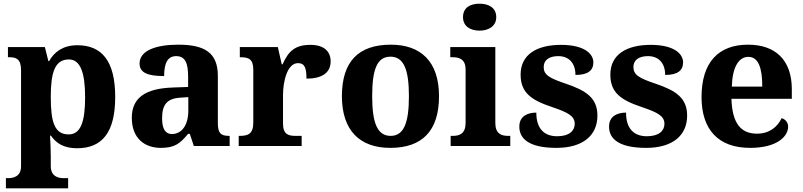

<svg xmlns="http://www.w3.org/2000/svg" viewBox="-20 -791 4351 1040"><path d="M12 229H349V174H324C298 174 255 166 255 109V56C255 21 253 -22 251 -56H256C285 -14 327 12 397 12C533 12 604 -73 604 -266C604 -460 532 -546 399 -546C322 -546 274 -510 246 -460H242L223 -536H23V-481H31C67 -481 94 -472 94 -411V110C94 166 51 174 25 174H12ZM352 -63C276 -63 255 -128 255 -266C255 -396 276 -469 353 -469C416 -469 441 -396 441 -264C441 -129 416 -63 352 -63Z M851 10C926 10 955 -13 999 -66H1008L1030 0H1224V-55H1220C1175 -55 1160 -71 1160 -125V-380C1160 -505 1089 -549 946 -549C831 -549 736 -520 736 -447C736 -397 780 -379 869 -379C869 -447 887 -487 934 -487C985 -487 999 -447 999 -374V-320L917 -317C768 -312 694 -262 694 -153C694 -42 763 10 851 10ZM911 -65C875 -65 858 -94 858 -150C858 -221 882 -258 958 -262L1000 -265V-191C1000 -114 965 -65 911 -65Z M1273 0H1614V-55H1581C1542 -55 1513 -63 1513 -122V-276C1513 -350 1536 -449 1594 -449C1632 -449 1640 -420 1640 -365C1722 -365 1771 -395 1771 -459C1771 -511 1737 -548 1661 -548C1579 -548 1542 -514 1511 -443H1506L1485 -536H1279V-481H1282C1326 -481 1352 -472 1352 -413V-127C1352 -64 1322 -55 1277 -55H1273Z M2094 10C2267 10 2358 -82 2358 -270C2358 -458 2259 -549 2097 -549C1922 -549 1832 -458 1832 -270C1832 -82 1931 10 2094 10ZM2096 -55C2022 -55 1996 -129 1996 -270C1996 -412 2021 -484 2095 -484C2168 -484 2195 -412 2195 -270C2195 -129 2169 -55 2096 -55Z M2578 -625C2626 -625 2668 -649 2668 -698C2668 -750 2626 -771 2578 -771C2527 -771 2488 -750 2488 -698C2488 -649 2527 -625 2578 -625ZM2421 0H2744V-55H2732C2694 -55 2663 -68 2663 -125V-536H2419V-481H2433C2470 -481 2502 -468 2502 -415V-126C2502 -69 2472 -55 2433 -55H2421Z M2994 10C3137 10 3216 -57 3216 -165C3216 -262 3152 -301 3047 -337C2954 -368 2925 -386 2925 -428C2925 -466 2955 -487 3004 -487C3060 -487 3097 -451 3097 -385C3164 -385 3194 -409 3194 -453C3194 -501 3143 -548 3019 -548C2888 -548 2800 -496 2800 -387C2800 -290 2856 -249 2971 -211C3059 -181 3093 -162 3093 -120C3093 -83 3064 -53 2998 -53C2926 -53 2885 -96 2885 -181C2839 -181 2793 -163 2793 -105C2793 -38 2848 10 2994 10Z M3480 10C3623 10 3702 -57 3702 -165C3702 -262 3638 -301 3533 -337C3440 -368 3411 -386 3411 -428C3411 -466 3441 -487 3490 -487C3546 -487 3583 -451 3583 -385C3650 -385 3680 -409 3680 -453C3680 -501 3629 -548 3505 -548C3374 -548 3286 -496 3286 -387C3286 -290 3342 -249 3457 -211C3545 -181 3579 -162 3579 -120C3579 -83 3550 -53 3484 -53C3412 -53 3371 -96 3371 -181C3325 -181 3279 -163 3279 -105C3279 -38 3334 10 3480 10Z M4043 10C4189 10 4249 -52 4249 -105C4249 -128 4234 -145 4214 -151C4191 -104 4149 -67 4080 -67C3992 -67 3946 -124 3942 -256H4269V-308C4269 -467 4179 -549 4032 -549C3871 -549 3780 -453 3780 -265C3780 -91 3869 10 4043 10ZM4109 -322H3944C3947 -427 3981 -483 4034 -483C4088 -483 4109 -423 4109 -322Z"/></svg>

Font: Noto Serif Hentaigana Bold
Style: Regular
Weight: 700
Designer: Kazuhiro Yamada
Foundry: nipponia
Version: Version 1.000